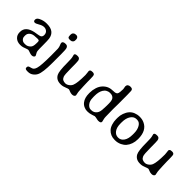

<svg xmlns="http://www.w3.org/2000/svg" viewBox="87 -1643 2784 2784"><g transform="rotate(45 1478.5 -251.0)"><path d="M208 -55.2H224.1Q271.5 -55.2 306.2 -94.2Q328.1 -119.1 328.1 -178.2L328.6 -184.6V-208Q327.6 -213.9 327.6 -217.3Q327.6 -238.8 303.2 -238.8L296.9 -239.7H283.2L279.8 -239.3L262.7 -238.3L249.5 -237.3Q196.8 -237.3 164.3 -212.2Q131.8 -187 131.8 -146V-131.8Q132.8 -125 132.8 -121.6Q132.8 -97.2 153.8 -76.2Q174.8 -55.2 208 -55.2ZM100.1 -375Q70.3 -375 70.3 -408.2Q70.3 -441.4 110.8 -461.4Q166.5 -489.3 227.1 -489.3H238.8Q390.1 -489.3 409.7 -359.9Q414.6 -327.6 414.6 -230.7Q414.6 -133.8 417.7 -112.5Q420.9 -91.3 434.8 -70.3Q448.7 -49.3 448.7 -38.8Q448.7 -28.3 435.8 -18.1Q422.9 -7.8 402.1 -7.8Q381.3 -7.8 351.8 -19Q322.3 -30.3 312.3 -30.3Q302.2 -30.3 277.6 -21Q252.9 -11.7 231.2 -4.6Q209.5 2.4 176.3 2.4Q115.7 2.4 78.9 -32Q42 -66.4 42 -119.1V-130.4Q42 -241.7 189.9 -274.4Q199.2 -276.4 239.3 -282.7Q279.3 -289.1 294.9 -295.4Q323.7 -307.1 323.7 -345.5Q323.7 -383.8 299.8 -405.3Q275.9 -426.8 241 -426.8Q206.1 -426.8 162.6 -400.9Q119.1 -375 100.1 -375Z M633.3 -672.9Q636.2 -673.8 638.7 -673.8L646 -674.8H654.8Q672.9 -674.8 684.6 -660.9Q696.3 -647 696.3 -626.5V-612.8Q694.8 -606.9 694.8 -597.2Q694.8 -587.4 681.4 -574Q668 -560.5 650.4 -560.5L639.6 -559.1H627Q622.6 -560.5 619.1 -560.5Q590.3 -560.5 590.3 -596.7L588.9 -606V-619.6Q591.3 -629.4 591.3 -637.9Q591.3 -646.5 604.5 -659.7Q617.7 -672.9 633.3 -672.9ZM533.2 199.2H517.6Q472.7 199.2 472.7 171.9V164.6Q472.7 146.5 483.9 138.9Q495.1 131.3 520.5 126Q545.9 120.6 560.3 107.7Q574.7 94.7 585 62.5Q604.5 -0.5 604.5 -206.5Q604.5 -315.9 602.8 -345.5Q601.1 -375 589.4 -401.9L584 -414.6Q577.6 -431.2 577.6 -443.1Q577.6 -455.1 590.6 -464.8Q603.5 -474.6 631.3 -474.6H639.6Q672.4 -474.6 684.6 -440.4Q692.9 -417 692.9 -320.8V-140.1Q692.9 51.8 660.6 116.2Q643.6 150.4 610.1 174.8Q576.7 199.2 533.2 199.2Z M1131.8 -137.7Q1155.8 -196.8 1155.8 -358.4Q1155.8 -376.5 1151.9 -399.7Q1147.9 -422.9 1147.9 -433.1Q1147.9 -443.4 1158.2 -453.1Q1168.5 -462.9 1199.2 -462.9Q1230 -462.9 1239.7 -443.8Q1246.1 -431.6 1246.1 -385.3L1246.6 -372.6Q1247.1 -359.4 1247.1 -343.8V-309.1Q1247.1 -267.1 1250.5 -210L1251.5 -197.8Q1252.4 -185.5 1253.9 -145.8Q1255.4 -106 1261.5 -84.7Q1267.6 -63.5 1267.6 -53Q1267.6 -42.5 1255.1 -31.2Q1242.7 -20 1216.8 -20Q1190.9 -20 1165.3 -31.2Q1139.6 -42.5 1130.9 -42.5Q1122.1 -42.5 1106.9 -36.6L1096.7 -32.2Q1041 -8.3 1002.9 -8.3H990.7Q907.2 -8.3 870.6 -74.7Q844.2 -122.1 844.2 -295.9Q844.2 -386.7 835.9 -413.3Q827.6 -439.9 827.6 -446.8Q827.6 -473.6 876 -473.6H886.7Q924.8 -473.6 934.1 -431.2Q938.5 -411.1 938.5 -279.1Q938.5 -147 950.7 -117.4Q962.9 -87.9 983.6 -76.9Q1004.4 -65.9 1033.4 -65.9Q1062.5 -65.9 1091.3 -87.2Q1120.1 -108.4 1131.8 -137.7Z M1462.4 -242.7V-214.8Q1463.4 -204.1 1463.4 -198.7Q1463.4 -135.7 1494.6 -96.7Q1525.9 -57.6 1563.5 -57.6H1577.6Q1629.4 -57.6 1661.6 -101.6Q1686 -134.8 1686 -208L1687 -218.3L1688.5 -266.1V-302.2Q1688.5 -367.2 1671.4 -392.6Q1648.4 -426.8 1599.6 -426.8H1585.4Q1563 -426.8 1536.1 -412.6Q1509.3 -398.4 1491.7 -368.7Q1462.4 -318.8 1462.4 -242.7ZM1789.6 -400.9 1788.1 -308.6V-273.9L1790 -174.3Q1790.5 -163.6 1790.5 -138.4Q1790.5 -113.3 1798.1 -85.4Q1805.7 -57.6 1805.7 -54.2V-47.4Q1805.7 -19.5 1755.4 -19.5Q1741.2 -19.5 1718.5 -25.6Q1695.8 -31.7 1673.8 -31.7Q1673.3 -31.7 1631.1 -18.1Q1588.9 -4.4 1558.6 -4.4H1537.1Q1510.3 -4.4 1477.3 -19Q1444.3 -33.7 1421.4 -63.5Q1379.9 -116.7 1379.9 -207.5V-219.7Q1379.9 -275.4 1396.7 -327.9Q1413.6 -380.4 1447.5 -415.5Q1481.4 -450.7 1519.5 -465.3Q1557.6 -480 1608.6 -480Q1659.7 -480 1673.8 -502.4Q1688 -524.9 1688 -601.1L1679.7 -650.4Q1679.7 -674.3 1695.1 -687.5Q1710.4 -700.7 1736.1 -700.7Q1761.7 -700.7 1772.7 -692.9Q1783.7 -685.1 1786.6 -664.8Q1789.6 -644.5 1789.6 -400.9Z M2011.7 -244.1V-221.7Q2011.7 -140.6 2045.2 -95.9Q2078.6 -51.3 2128.9 -51.3H2133.8Q2185.5 -51.3 2218.5 -99.1Q2251.5 -147 2251.5 -231V-259.3Q2251.5 -330.6 2222.4 -380.1Q2193.4 -429.7 2145 -429.7H2129.9Q2080.1 -429.7 2045.9 -379.9Q2011.7 -330.1 2011.7 -244.1ZM1922.9 -218.3V-250Q1922.9 -251.5 1922.9 -252.4Q1922.9 -297.9 1939 -342.8Q1973.1 -438.5 2051.3 -470.2Q2093.3 -487.3 2137.7 -487.3H2145.5Q2192.4 -487.3 2233.4 -468.8Q2352.5 -415.5 2352.5 -243.7L2352.1 -235.8Q2352.1 -184.6 2336.4 -140.6Q2305.7 -51.8 2228 -15.1Q2180.2 7.8 2132.3 7.8H2116.7Q2033.2 7.8 1978 -51.3Q1952.1 -78.6 1937.5 -125.5Q1922.9 -172.4 1922.9 -218.3Z M2761.7 -137.7Q2785.6 -196.8 2785.6 -358.4Q2785.6 -376.5 2781.7 -399.7Q2777.8 -422.9 2777.8 -433.1Q2777.8 -443.4 2788.1 -453.1Q2798.3 -462.9 2829.1 -462.9Q2859.9 -462.9 2869.6 -443.8Q2876 -431.6 2876 -385.3L2876.5 -372.6Q2877 -359.4 2877 -343.8V-309.1Q2877 -267.1 2880.4 -210L2881.3 -197.8Q2882.3 -185.5 2883.8 -145.8Q2885.3 -106 2891.4 -84.7Q2897.5 -63.5 2897.5 -53Q2897.5 -42.5 2885 -31.2Q2872.6 -20 2846.7 -20Q2820.8 -20 2795.2 -31.2Q2769.5 -42.5 2760.7 -42.5Q2752 -42.5 2736.8 -36.6L2726.6 -32.2Q2670.9 -8.3 2632.8 -8.3H2620.6Q2537.1 -8.3 2500.5 -74.7Q2474.1 -122.1 2474.1 -295.9Q2474.1 -386.7 2465.8 -413.3Q2457.5 -439.9 2457.5 -446.8Q2457.5 -473.6 2505.9 -473.6H2516.6Q2554.7 -473.6 2564 -431.2Q2568.4 -411.1 2568.4 -279.1Q2568.4 -147 2580.6 -117.4Q2592.8 -87.9 2613.5 -76.9Q2634.3 -65.9 2663.3 -65.9Q2692.4 -65.9 2721.2 -87.2Q2750 -108.4 2761.7 -137.7Z"/></g></svg>

Font: Averia Libre Light
Style: Regular
Weight: 300
Version: Version 1.002